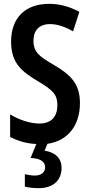

<svg xmlns="http://www.w3.org/2000/svg" viewBox="-20 -744 470 1004"><path d="M302 133C302 85 270 52 213 44L228 8C334 -7 398 -87 398 -205C398 -307 349 -353 261 -405C185 -449 155 -471 155 -532C155 -584 184 -618 242 -618C275 -618 316 -607 362 -580L395 -682C346 -709 292 -724 238 -724C111 -724 38 -650 38 -526C38 -412 96 -369 177 -320C258 -272 280 -249 280 -194C280 -136 250 -98 186 -98C140 -98 81 -116 33 -146V-28C79 -4 124 7 170 9L140 82C186 84 216 98 216 130C216 159 194 174 161 174C147 174 129 171 110 167V232C131 237 156 240 181 240C259 240 302 199 302 133Z"/></svg>

Font: Noto Sans Hebrew ExtraCondensed SemiBold
Style: Regular
Weight: 600
Width: 2
Designer: Ben Nathan
Foundry: Google LLC
Version: Version 3.001